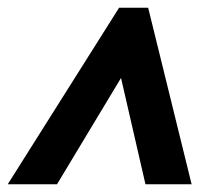

<svg xmlns="http://www.w3.org/2000/svg" viewBox="-22 -735 518 495"><path d="M-2 -260H125L290 -534L353 -260H472L360 -715H285Z"/></svg>

Font: Noto Sans Display SemiCondensed Extra
Style: Italic
Weight: 800
Width: 4
Italic angle: -12°
Designer: Monotype Design Team
Foundry: Monotype Imaging Inc.
Version: Version 1.900